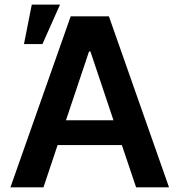

<svg xmlns="http://www.w3.org/2000/svg" viewBox="-20 -797 764 817"><path d="M165 0H24.4L280.8 -727.5H443.4L699.2 0H559.1L498.5 -179.7H225.1ZM260.7 -285.2H462.9L364.7 -578.1H358.9ZM82 -609.4 115.2 -777.3H235.4L160.6 -609.4Z"/></svg>

Font: Inter Semi Bold
Style: Regular
Weight: 600
Designer: Rasmus Andersson
Foundry: rsms
Version: Version 4.000;git-e0f93cc